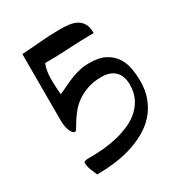

<svg xmlns="http://www.w3.org/2000/svg" viewBox="-135 -621 654 708"><g transform="rotate(-30 192.5 -267.0)"><path d="M74.7 -1Q68.4 -15.1 62.3 -30.5Q56.2 -45.9 56.2 -62Q56.2 -64.9 61 -66.4Q65.9 -67.9 72 -68.4Q78.1 -68.8 84 -68.8Q89.8 -68.8 91.8 -68.8Q118.2 -68.8 147 -71.8Q175.8 -74.7 203.9 -81.8Q231.9 -88.9 257.6 -100.6Q283.2 -112.3 302.5 -130.1Q321.8 -147.9 333.3 -172.1Q344.7 -196.3 344.7 -228Q344.7 -265.1 324.7 -284.9Q304.7 -304.7 268.1 -304.7Q233.4 -304.7 207.5 -295.7Q181.6 -286.6 162.6 -273.2Q143.6 -259.8 130.4 -243.7Q117.2 -227.5 108.2 -213.4Q99.1 -199.2 93.5 -189.2Q87.9 -179.2 83.5 -177.7Q76.2 -178.2 71.3 -185.1Q66.4 -191.9 63.5 -200.9Q60.5 -210 59.1 -219.5Q57.6 -229 57.6 -234.4V-523.4Q99.1 -525.9 140.1 -529.5Q181.2 -533.2 222.7 -533.2Q242.7 -533.2 261 -531Q279.3 -528.8 293.5 -521Q307.6 -513.2 315.9 -498.8Q324.2 -484.4 324.2 -460L323.7 -459Q271 -459 219 -455.8Q167 -452.6 113.8 -452.6Q107.9 -438.5 105.5 -423.1Q103 -407.7 103 -392.1Q103 -385.3 103.3 -376.5Q103.5 -367.7 104 -358.2Q104.5 -348.6 105 -339.6Q105.5 -330.6 106.4 -324.2Q126.5 -333 143.8 -341.6Q161.1 -350.1 178.2 -356.7Q195.3 -363.3 213.6 -367.4Q231.9 -371.6 253.9 -371.6Q296.9 -371.6 322.8 -357.2Q348.6 -342.8 362.3 -320.8Q376 -298.8 380.4 -272.2Q384.8 -245.6 384.8 -221.2Q384.8 -178.7 371.8 -146Q358.9 -113.3 336.7 -88.9Q314.5 -64.5 284.4 -47.6Q254.4 -30.8 220 -20.3Q185.5 -9.8 148.4 -5.4Q111.3 -1 74.7 -1Z"/></g></svg>

Font: RIT Kutty
Style: Bold
Weight: 700
Designer: Artist Kutty Kodungallur
Foundry: Rachana Institute of Technology
Version: 1.3.2